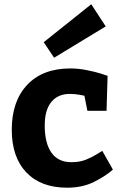

<svg xmlns="http://www.w3.org/2000/svg" viewBox="-20 -871 565 901"><path d="M294.9 9.8Q171.9 9.8 103.5 -62Q35.2 -133.8 35.2 -262.2Q35.2 -396 107.7 -472.9Q180.2 -549.8 310.1 -549.8Q348.1 -549.8 387 -542Q425.8 -534.2 451.9 -526.1Q478 -518.1 484.9 -515.1L480 -351.1H390.1L376 -421.9Q371.1 -422.9 351.6 -426.5Q332 -430.2 307.1 -430.2Q252 -430.2 220.9 -392.6Q189.9 -355 189.9 -282.2Q189.9 -199.2 221.4 -154.5Q252.9 -109.9 314.9 -109.9Q354 -109.9 383.5 -121.8Q413.1 -133.8 433.1 -146.5Q453.1 -159.2 460 -163.1L509.8 -75.2Q476.1 -44.9 421.6 -17.6Q367.2 9.8 294.9 9.8ZM408.2 -851.1 185.1 -672.9 233.9 -600.1 476.1 -747.1Z"/></svg>

Font: Kadwa
Style: Bold
Weight: 700
Designer: Sol Matas
Foundry: Sol Matas
Version: Version 1.001;PS 001.000;hotconv 1.0.70;makeotf.lib2.5.58329